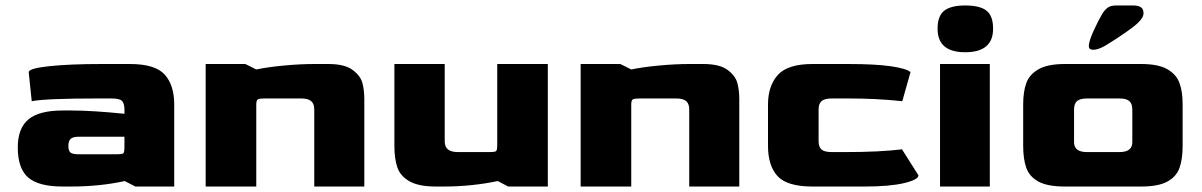

<svg xmlns="http://www.w3.org/2000/svg" viewBox="-20 -682 4394 702"><path d="M45 -143Q45 -213 84 -245.5Q123 -278 209 -278H240Q317 -278 435 -266V-282Q435 -302 427 -312Q419 -322 387 -322H337Q148 -322 96 -312L85 -418Q85 -432 160 -440Q235 -448 355 -448H455Q547 -448 582 -409.5Q617 -371 617 -300V0H475L436 -20Q345 0 239 0H209Q121 0 83 -33Q45 -66 45 -143ZM405 -118Q421 -118 426.5 -119.5Q432 -121 433.5 -126.5Q435 -132 435 -147V-182H267Q247 -182 238.5 -174.5Q230 -167 230 -148Q230 -130 238 -124Q246 -118 267 -118Z M732 -448H877L917 -428Q960 -437 1019.5 -442.5Q1079 -448 1130 -448H1180Q1240 -448 1269 -426.5Q1298 -405 1305 -378.5Q1312 -352 1312 -320V0H1129V-282Q1129 -303 1117.5 -312.5Q1106 -322 1081 -322H947Q928 -322 922.5 -318.5Q917 -315 917 -300V0H732Z M1422 -148V-448H1606V-166Q1606 -145 1618 -135.5Q1630 -126 1654 -126H1768Q1784 -126 1789.5 -127.5Q1795 -129 1796.5 -134.5Q1798 -140 1798 -156V-448H1983V0H1838L1800 -20Q1704 0 1603 0H1574Q1511 0 1477.5 -19Q1444 -38 1433 -69.5Q1422 -101 1422 -148Z M2103 -448H2248L2288 -428Q2331 -437 2390.5 -442.5Q2450 -448 2501 -448H2551Q2611 -448 2640 -426.5Q2669 -405 2676 -378.5Q2683 -352 2683 -320V0H2500V-282Q2500 -303 2488.5 -312.5Q2477 -322 2452 -322H2318Q2299 -322 2293.5 -318.5Q2288 -315 2288 -300V0H2103Z M2788 -149V-300Q2788 -368 2824 -408Q2860 -448 2951 -448H3079Q3182 -448 3239 -439.5Q3296 -431 3309 -418L3279 -312Q3186 -322 3082 -322H3021Q2995 -322 2984 -312.5Q2973 -303 2973 -282V-166Q2973 -145 2983.5 -135.5Q2994 -126 3021 -126H3072Q3196 -126 3278 -136L3338 -41Q3338 -25 3285.5 -12.5Q3233 0 3141 0H2951Q2858 0 2823 -38Q2788 -76 2788 -149Z M3408 -577Q3408 -624 3432.5 -643Q3457 -662 3509 -662Q3563 -662 3587 -643Q3611 -624 3611 -577Q3611 -491 3509 -491Q3408 -491 3408 -577ZM3417 -448H3599V0H3417Z M3721 -149V-300Q3721 -347 3732.5 -378.5Q3744 -410 3777.5 -429Q3811 -448 3874 -448H4152Q4215 -448 4248 -429Q4281 -410 4292.5 -378.5Q4304 -347 4304 -300V-149Q4304 -100 4292.5 -68Q4281 -36 4248 -18Q4215 0 4152 0H3874Q3810 0 3777 -18Q3744 -36 3732.5 -68Q3721 -100 3721 -149ZM4073 -126Q4098 -126 4109.5 -136Q4121 -146 4120 -166V-282Q4120 -303 4109 -312.5Q4098 -322 4073 -322H3955Q3929 -322 3918 -312.5Q3907 -303 3907 -282V-166Q3906 -146 3917.5 -136Q3929 -126 3954 -126ZM4011 -633Q4021 -648 4031.5 -655Q4042 -662 4061 -662H4122Q4142 -662 4151.5 -655.5Q4161 -649 4161 -633Q4161 -612 4120.5 -581.5Q4080 -551 4021 -515Q3995 -500 3977 -500Q3961 -500 3961 -514Q3961 -531 3978.5 -569.5Q3996 -608 4011 -633Z"/></svg>

Font: Gold Bold
Style: Regular
Weight: 400
Designer: jaiki
Version: Version 1.000